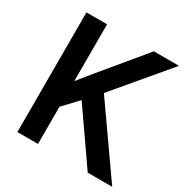

<svg xmlns="http://www.w3.org/2000/svg" viewBox="-162 -850 961 988"><g transform="rotate(30 318.0 -355.5)"><path d="M635.7 0 357.4 -396.5 622.1 -710.9H472.7L265.6 -460.9L194.8 -373.5V-710.9H72.3V0H194.8V-221.2L276.4 -307.6L490.2 0Z"/></g></svg>

Font: Vazirmatn Medium
Style: Regular
Weight: 500
Designer: Saber Rastikerdar
Foundry: Saber Rastikerdar
Version: Version 33.003